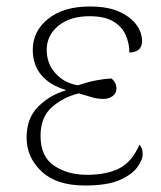

<svg xmlns="http://www.w3.org/2000/svg" viewBox="-20 -562 497 592"><path d="M242 10Q154 10 108 -33.5Q62 -77 62 -138Q62 -198 98 -233.5Q134 -269 182 -283V-285Q134 -299 107.5 -330.5Q81 -362 81 -408Q81 -466 128.5 -504Q176 -542 257 -542Q313 -542 348.5 -525.5Q384 -509 401 -485Q418 -461 418 -436Q418 -417 407 -408.5Q396 -400 379 -400Q379 -427 368 -453Q357 -479 330 -495.5Q303 -512 256 -512Q196 -512 160 -482.5Q124 -453 124 -408Q124 -366 151 -336Q178 -306 220 -299Q250 -309 275.5 -314Q301 -319 324 -320Q339 -307 339 -289Q339 -274 327 -265.5Q315 -257 300 -257Q280 -257 264 -262Q248 -267 223 -274Q176 -263 140.5 -232Q105 -201 105 -143Q105 -79 147 -51Q189 -23 248 -23Q309 -23 348 -43Q387 -63 410 -116Q414 -112 417 -104.5Q420 -97 420 -85Q420 -71 404.5 -48Q389 -25 350.5 -7.5Q312 10 242 10Z"/></svg>

Font: Noto Serif ExtraLight
Style: Regular
Weight: 200
Designer: Monotype Design Team
Foundry: Monotype Imaging Inc.
Version: Version 2.015; ttfautohint (v1.8.4.7-5d5b)